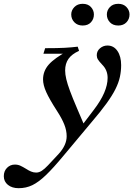

<svg xmlns="http://www.w3.org/2000/svg" viewBox="-149 -696 700 1008"><path d="M-51 292Q-86 292 -107.5 274.5Q-129 257 -129 229Q-129 202 -112 185Q-95 168 -71 168Q-55 168 -42 174Q-29 180 -11 191Q1 199 14 204.5Q27 210 41 210Q56 210 70.5 200.5Q85 191 103 172L159 112Q201 66 201 19Q201 -11 188.5 -42.5Q176 -74 150 -114Q110 -176 93.5 -213Q77 -250 77 -279Q77 -323 107 -357Q137 -391 209 -430L221 -414H79L88 -443Q153 -443 190 -445Q227 -447 259 -451L266 -429Q228 -412 210.5 -387Q193 -362 193 -326Q193 -306 199 -280.5Q205 -255 218.5 -218.5Q232 -182 256 -126L294 -37L265 -16L344 -120Q416 -214 416 -287Q416 -328 388 -356Q371 -374 365 -384Q359 -394 359 -406Q359 -428 376 -442.5Q393 -457 415 -457Q448 -457 467.5 -428.5Q487 -400 487 -354Q487 -323 480.5 -292.5Q474 -262 457 -228Q440 -194 409.5 -152Q379 -110 332 -55L184 122Q131 186 92.5 223Q54 260 21 276Q-12 292 -51 292ZM285 -562Q258 -562 241.5 -579Q225 -596 225 -620Q225 -642 241.5 -659Q258 -676 285 -676Q313 -676 328.5 -659Q344 -642 344 -620Q344 -596 328.5 -579Q313 -562 285 -562ZM472 -562Q444 -562 428 -579Q412 -596 412 -620Q412 -642 428 -659Q444 -676 472 -676Q499 -676 515 -659Q531 -642 531 -620Q531 -596 515 -579Q499 -562 472 -562Z"/></svg>

Font: Baskervville SemiBold
Style: Italic
Weight: 600
Italic angle: -18°
Version: Version 1.100